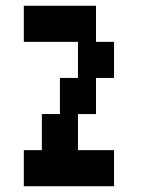

<svg xmlns="http://www.w3.org/2000/svg" viewBox="-20 -1020 540 665"><path d="M62.5 -500H125V-625H187.5V-750H250V-875H62.5V-1000H312.5V-875H375V-750H312.5V-625H250V-500H375V-375H62.5Z"/></svg>

Font: Amiga Topaz Unicode Rus
Style: Regular
Weight: 400
Designer: dMG of Trueschool and Divine Stylers
Foundry: dMG of Trueschool and Divine Stylers
Version: Version 1.1